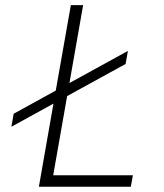

<svg xmlns="http://www.w3.org/2000/svg" viewBox="-20 -713 626 733"><path d="M23.4 -229 32.2 -278.8 192.9 -367.2 250.5 -693.4H297.4L245.1 -396L468.3 -518.6L459.5 -468.8L236.3 -346.2L183.1 -43.9H487.3L479.5 0H128.4L184.1 -317.4Z"/></svg>

Font: Cascadia Mono PL ExtraLight
Style: Italic
Weight: 200
Italic angle: -10°
Monospace: yes
Designer: Aaron Bell
Foundry: Saja Typeworks
Version: Version 2404.023; ttfautohint (v1.8.4)